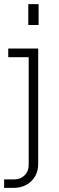

<svg xmlns="http://www.w3.org/2000/svg" viewBox="-21 -710 288 930"><path d="M-1 200V159H48Q78 159 98 139.5Q118 120 118 89V-454L138 -433H19V-475H164V83Q164 135 130.5 167.5Q97 200 44 200ZM116 -589V-690H166V-589Z"/></svg>

Font: SUSE Thin ExtraLight
Style: Regular
Weight: 250
Version: Version 1.000